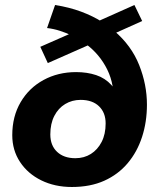

<svg xmlns="http://www.w3.org/2000/svg" viewBox="-20 -736 633 767"><path d="M267 11Q199 11 145 -15.5Q91 -42 60 -89Q29 -136 29 -196Q29 -271 62.5 -328Q96 -385 154 -416.5Q212 -448 284 -448Q328 -448 364 -436Q400 -424 425 -396.5Q450 -369 457 -322L432 -321Q439 -396 408.5 -458Q378 -520 322 -561L343 -560L171 -484L141 -549L273 -607L267 -594Q244 -605 219 -613Q194 -621 168 -624L200 -716Q257 -707 304 -689.5Q351 -672 389 -648L369 -650L517 -716L548 -652L432 -600L436 -613Q505 -554 536 -476Q567 -398 567 -318Q567 -249 547.5 -189Q528 -129 490 -84Q452 -39 396.5 -14Q341 11 267 11ZM281 -104Q316 -104 343 -121Q370 -138 386 -169Q402 -200 402 -243Q402 -286 375.5 -311.5Q349 -337 302 -337Q268 -337 240.5 -320.5Q213 -304 197 -273Q181 -242 181 -199Q181 -155 208 -129.5Q235 -104 281 -104Z"/></svg>

Font: Nunito Sans 12pt ExtraBold
Style: Italic
Weight: 800
Italic angle: -9°
Designer: Vernon Adams
Foundry: Vernon Adams
Version: Version 3.101;gftools[0.9.27]